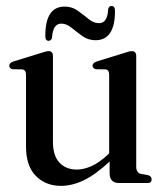

<svg xmlns="http://www.w3.org/2000/svg" viewBox="-20 -612 538 642"><path d="M67 -122V-362.5Q67 -378 54.5 -380L21.5 -380.5Q11 -383.5 11 -392.5Q11 -401.5 25 -406.5L117.5 -435Q134.5 -441 142.5 -441Q157 -441 157 -424.5V-138.5Q157 -91 179 -68Q201 -45 236.5 -45Q260 -45 285.8 -56.5Q311.5 -68 339 -93.5L345 -99.5V-362.5Q345 -378 333.5 -380L300.5 -380.5Q289.5 -383.5 289.5 -392.5Q289.5 -401.5 303.5 -406.5L396 -435Q412.5 -441 421 -441Q435.5 -441 435.5 -424.5V-55Q435.5 -34 451.5 -30.5L476.5 -26Q487 -21.5 487 -12Q487 0 473 0H378.5Q346.5 0 346.5 -33.5V-72Q299.5 -28 260.2 -9.2Q221 9.5 184 9.5Q132.5 9.5 99.8 -23.8Q67 -57 67 -122ZM299.5 -477.5Q275 -477.5 255.8 -491.2Q236.5 -505 219.5 -519Q202.5 -533 185 -533Q157 -533 154 -487Q152 -475.5 142.5 -475.5Q131.5 -475.5 131.5 -492Q131.5 -590 196 -590Q221 -590 240 -576.2Q259 -562.5 276 -548.5Q293 -534.5 311 -534.5Q339.5 -534.5 341.5 -580.5Q343.5 -592 353 -592Q364.5 -592 364.5 -575.5Q364.5 -477.5 299.5 -477.5Z"/></svg>

Font: Fraunces 144pt S050
Style: Regular
Weight: 400
Version: Version 1.000; ttfautohint (v1.8.3)